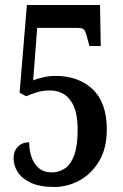

<svg xmlns="http://www.w3.org/2000/svg" viewBox="-20 -734 491 764"><path d="M197 10Q137 10 101 -7.5Q65 -25 49.5 -51Q34 -77 34 -103Q34 -133 51.5 -150.5Q69 -168 96 -168Q96 -138 105 -110.5Q114 -83 134 -65.5Q154 -48 187 -48Q215 -48 238.5 -64Q262 -80 275.5 -117Q289 -154 289 -219Q289 -296 260 -335Q231 -374 179 -374Q149 -374 125.5 -366.5Q102 -359 84 -351L58 -365L87 -714H378L381 -551H336L329 -576Q323 -601 317.5 -612Q312 -623 291 -623H128L112 -414Q127 -421 152.5 -426.5Q178 -432 200 -432Q293 -432 349 -378.5Q405 -325 405 -219Q405 -143 374 -92Q343 -41 295.5 -15.5Q248 10 197 10Z"/></svg>

Font: Noto Serif Khmer ExtraCondensed SemiBold
Style: Regular
Weight: 600
Width: 2
Designer: Danh Hong and the Monotype Design Team
Foundry: Monotype Imaging Inc.
Version: Version 2.004; ttfautohint (v1.8.4.7-5d5b)